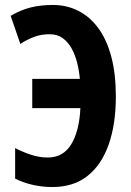

<svg xmlns="http://www.w3.org/2000/svg" viewBox="-20 -744 528 774"><path d="M180 -606Q146 -606 118 -595.5Q90 -585 62 -567L23 -680Q61 -703 102 -713.5Q143 -724 193 -724Q249 -724 295.5 -700.5Q342 -677 376 -631Q410 -585 428.5 -516Q447 -447 447 -355Q447 -243 418 -161Q389 -79 332.5 -34.5Q276 10 191 10Q150 10 111 1Q72 -8 41 -24V-147Q72 -131 105.5 -120Q139 -109 173 -109Q204 -109 227.5 -122.5Q251 -136 267 -162Q283 -188 292.5 -225Q302 -262 304 -308H110V-426H302Q299 -459 291 -491Q283 -523 268.5 -549Q254 -575 232.5 -590.5Q211 -606 180 -606Z"/></svg>

Font: Noto Sans Display ExtraCondensed
Style: Bold
Weight: 700
Width: 2
Designer: Monotype Design Team
Foundry: Monotype Imaging Inc.
Version: Version 2.003